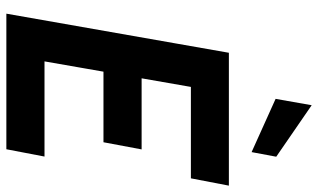

<svg xmlns="http://www.w3.org/2000/svg" viewBox="-218 -782 1000 604"><g transform="rotate(90 282.0 -480.0)"><path d="M163.5 -65 117.5 -120H472.5L449.5 0H23L146 -700H564L541 -580.5H196.5L263 -635.5ZM191.5 -425.5H450L427.5 -305.5H169ZM458.5 -771.5 291 -847 311 -960.5 473 -849Z"/></g></svg>

Font: Cabin
Style: Bold Italic
Weight: 700
Width: 4
Italic angle: -10°
Designer: Pablo Impallari
Foundry: Pablo Impallari. http://www.impallari.com Igino Marini. http://www.ikern.com
Version: Version 3.001